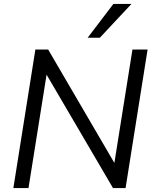

<svg xmlns="http://www.w3.org/2000/svg" viewBox="-20 -957 787 977"><path d="M48 0 160 -705H225L562 -128L654 -705H731L619 0H555L217 -577L125 0ZM426 -765 557 -937H649L488 -765Z"/></svg>

Font: Mulish
Style: Italic
Weight: 400
Italic angle: -9°
Designer: Vernon Adams
Foundry: Vernon Adams
Version: Version 3.603; ttfautohint (v1.8.3)